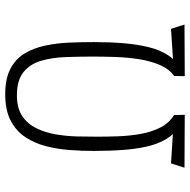

<svg xmlns="http://www.w3.org/2000/svg" viewBox="-16 -730 746 755"><g transform="rotate(-90 357.5 -352.0)"><path d="M268 -4Q227 -21 201.5 -53.5Q176 -86 163.5 -131.5Q151 -177 146.5 -234Q142 -291 142 -357Q142 -402 145.5 -450.5Q149 -499 160.5 -544Q172 -589 196 -625.5Q220 -662 261 -683.5Q302 -705 365 -705Q427 -705 466 -684Q505 -663 526 -627.5Q547 -592 556.5 -546.5Q566 -501 568 -452Q570 -403 570 -355Q570 -293 565.5 -239Q561 -185 550 -140.5Q539 -96 518 -64Q497 -32 463 -14L437 -41Q465 -61 480.5 -98Q496 -135 503 -180.5Q510 -226 511.5 -273Q513 -320 513 -360Q513 -415 511 -468Q509 -521 496.5 -564Q484 -607 452 -633Q420 -659 361 -659Q310 -659 279 -638Q248 -617 231 -582Q214 -547 207 -505.5Q200 -464 199 -422Q198 -380 198 -345Q198 -307 199.5 -262.5Q201 -218 208.5 -174.5Q216 -131 233.5 -96Q251 -61 283 -41ZM284 1 76 0 93 -53 283 -41ZM436 1 437 -41 622 -53 639 0Z"/></g></svg>

Font: Truculenta Light
Style: Regular
Weight: 300
Version: Version 1.002